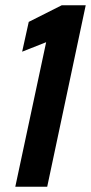

<svg xmlns="http://www.w3.org/2000/svg" viewBox="-20 -708 345 728"><path d="M38 0 155 -548 64 -512 89 -625 214 -688H305L159 0Z"/></svg>

Font: Saira Condensed SemiBold
Style: Italic
Weight: 600
Width: 3
Italic angle: -12°
Designer: Hector Gatti with collaboration of the Omnibus-Type team
Foundry: Omnibus-Type
Version: Version 1.101